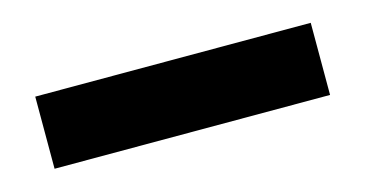

<svg xmlns="http://www.w3.org/2000/svg" viewBox="-30 -365 497 261"><g transform="rotate(-15 218.5 -235.0)"><path d="M412.1 -285.6H24.4V-184.1H412.1Z"/></g></svg>

Font: Sangha Kali
Style: Regular
Weight: 400
Designer: Seslavinskaya Anna
Foundry: Popkern
Version: Version 2.000;PS 002.000;hotconv 1.0.88;makeotf.lib2.5.64775